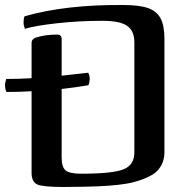

<svg xmlns="http://www.w3.org/2000/svg" viewBox="-29 -733 746 766"><path d="M-9 -395Q-9 -378 -3 -366Q46 -366 97 -369V-43Q97 -8 120 3Q143 13 225 13L306 12Q416 10 474 0Q506 -5 538 -17Q570 -29 588 -42Q606 -56 616.5 -77.5Q627 -99 627 -125V-578Q627 -631 611.5 -660Q596 -689 561 -701Q526 -713 463 -713Q233 -715 69 -668Q65 -659 65 -644Q65 -629 71 -618Q107 -630 196.5 -640Q286 -650 380 -650Q449 -650 478 -630Q507 -610 507 -564V-130Q509 -76 465 -58Q422 -40 295 -40Q249 -40 233 -53Q217 -66 217 -105V-378Q271 -384 324 -393Q329 -408 329 -417Q329 -431 323 -443L217 -431V-577Q217 -595 199 -595Q150 -595 114 -583Q97 -577 97 -562V-421Q45 -418 -4 -418Q-9 -403 -9 -395Z"/></svg>

Font: Federant
Style: Regular
Weight: 400
Designer: Olexa M. Volochay, Alexei Vanyashin, Otto Ludwig Naegele
Foundry: Cyreal (www.cyreal.org)
Version: Version 1.011; ttfautohint (v1.4.1)